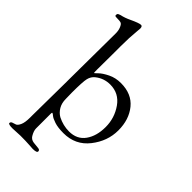

<svg xmlns="http://www.w3.org/2000/svg" viewBox="-287 -837 1117 1117"><g transform="rotate(45 272.0 -278.0)"><path d="M92 -236V-214L89 62V82C89 109.3 85.7 130.2 79 144.5C72.3 158.8 65.2 167 57.5 169C49.8 171 42.7 173.3 36 176C29.3 178.7 26 183.2 26 189.5C26 195.8 37.7 199 61 199L124 196C154.7 196 178.7 196.7 196 198C213.3 199.3 224 200 228 200C250.7 200 262 195.8 262 187.5C262 179.2 256.7 174.7 246 174C235.3 173.3 222.5 172 207.5 170C192.5 168 181.3 161 174 149C163.3 131 158 115.3 158 102V-21C158 -26.3 159.2 -29 161.5 -29C163.8 -29 168.7 -25.8 176 -19.5C183.3 -13.2 196.5 -6.8 215.5 -0.5C234.5 5.8 259.3 9 290 9C355.3 9 407.5 -15.8 446.5 -65.5C485.5 -115.2 505 -169.5 505 -228.5C505 -287.5 489.2 -336.5 457.5 -375.5C425.8 -414.5 380.3 -434 321 -434C291.7 -434 265.2 -428.2 241.5 -416.5C217.8 -404.8 200 -393.2 188 -381.5C176 -369.8 169.5 -364 168.5 -364C167.5 -364 167 -373.3 167 -392L168 -529V-585C168 -631.7 170 -674.7 174 -714C175.3 -726.7 176 -734.3 176 -737C176 -749.7 172 -756 164 -756C154 -756 132.7 -748.3 100 -733C79.3 -723 59.3 -716 40 -712C35.3 -710.7 31.3 -709.2 28 -707.5C24.7 -705.8 22.5 -704 21.5 -702C20.5 -700 20 -696.7 20 -692C20 -687.3 23.7 -685 31 -685C51.7 -685 65 -683.7 71 -681C77 -678.3 82.5 -670.8 87.5 -658.5C92.5 -646.2 95 -632.3 95 -617ZM158 -192C158 -252 160.2 -291 164.5 -309C168.8 -327 177.7 -341.3 191 -352C217.7 -373.3 248.3 -384 283 -384C331 -384 369 -364 397 -324C425 -284 439 -239.3 439 -190C439 -140.7 427.7 -100.2 405 -68.5C382.3 -36.8 349.3 -21 306 -21C273.3 -21 242 -28.7 212 -44C196.7 -52.7 184 -65.3 174 -82C164 -98.7 159 -118.7 159 -142Z"/></g></svg>

Font: Sorts Mill Goudy
Style: Regular
Weight: 400
Version: Version 003.101